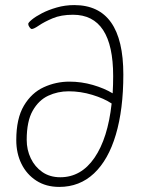

<svg xmlns="http://www.w3.org/2000/svg" viewBox="-20 -726 560 755"><path d="M213 9Q161 9 123 -15.5Q85 -40 64.5 -81.5Q44 -123 44 -175Q44 -260 74 -310.5Q104 -361 152 -383Q200 -405 253 -405Q300 -405 345 -392Q390 -379 423 -359Q425 -392 425 -427Q425 -668 267 -668Q220 -668 187 -654Q154 -640 133.5 -626Q113 -612 105 -612Q101 -612 96 -619Q91 -626 91 -632Q91 -637 105.5 -649Q120 -661 145 -674Q170 -687 203 -696.5Q236 -706 272 -706Q465 -706 465 -433Q465 -296 435.5 -196.5Q406 -97 349.5 -44Q293 9 213 9ZM85 -176Q85 -137 101 -103.5Q117 -70 146.5 -49.5Q176 -29 217 -29Q299 -29 351.5 -105.5Q404 -182 419 -319Q389 -339 343 -353Q297 -367 250 -367Q207 -367 169.5 -349.5Q132 -332 108.5 -290.5Q85 -249 85 -176Z"/></svg>

Font: Asap Condensed Condensed Thin
Style: Italic
Weight: 100
Width: 3
Italic angle: -6°
Designer: Pablo Cosgaya
Foundry: Omnibus-Type
Version: Version 3.001; ttfautohint (v1.8.4.7-5d5b)